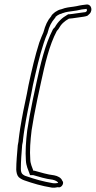

<svg xmlns="http://www.w3.org/2000/svg" viewBox="-20 -741 436 875"><path d="M72 -156C69 -138 67 -120 65 -105C64 -101 65 -98 64 -95L61 -79C58 -41 54 -3 54 32C55 45 57 57 65 66C73 73 82 78 91 81C131 95 168 106 216 114C226 115 236 114 244 112L249 113C264 112 273 91 264 83C259 69 243 61 227 58C193 54 167 45 137 37H132C127 23 118 4 118 -14C115 -54 118 -98 124 -147L135 -212C144 -261 155 -312 166 -362C185 -450 204 -534 239 -600C241 -602 243 -605 246 -608C259 -632 273 -644 294 -656C313 -657 343 -663 362 -665C367 -666 373 -667 378 -669C386 -676 394 -681 396 -693C399 -709 388 -724 371 -720L355 -718C347 -717 338 -715 329 -713C309 -709 294 -709 275 -704L260 -699C249 -697 240 -692 231 -686C226 -681 215 -674 214 -668C196 -647 187 -627 178 -594C172 -580 165 -564 159 -547C139 -484 125 -423 110 -353C101 -301 88 -249 79 -197ZM92 -156 99 -197C108 -248 121 -301 130 -353C146 -424 159 -483 179 -544C185 -562 190 -576 196 -589L197 -590V-592C205 -623 214 -639 229 -657L233 -662V-664C235 -666 240 -669 242 -671C250 -676 255 -678 261 -679L262 -680L278 -685C294 -689 307 -689 329 -693C339 -695 347 -697 353 -698L371 -700L373 -701C373 -701 377 -699 376 -693C376 -691 377 -691 370 -686C367 -685 364 -685 363 -685C343 -683 312 -677 296 -676H291L286 -673C263 -660 244 -642 230 -617L227 -614L224 -611L221 -607C185 -537 165 -451 146 -363C135 -313 124 -262 115 -212L104 -146C98 -97 95 -50 98 -10C99 15 109 34 113 46L117 57H131C160 65 186 74 220 78C234 81 244 88 245 92C241 93 244 93 243 93C237 94 228 95 222 94C175 86 140 76 100 62C92 60 86 56 81 51C77 46 75 39 75 28C75 -6 78 -42 81 -80L84 -95C85 -103 85 -104 85 -105V-106C87 -121 89 -139 92 -156Z"/></svg>

Font: Scribbler
Style: ClrIta
Weight: 400
Designer: Mew Too
Foundry: Cannot Into Space Fonts
Version: Version 1.001